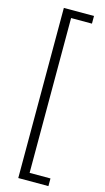

<svg xmlns="http://www.w3.org/2000/svg" viewBox="-154 -898 622 1138"><g transform="rotate(15 156.5 -329.0)"><path d="M87 193H272V146H144V-804H272V-851H87Z"/></g></svg>

Font: Noto Sans Tamil UI Light
Style: Regular
Weight: 300
Designer: Jelle Bosma - Monotype Design Team
Foundry: Monotype Imaging Inc.
Version: Version 2.004